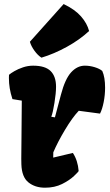

<svg xmlns="http://www.w3.org/2000/svg" viewBox="-20 -895 529 925"><path d="M83.5 -233.9Q85 -395 85 -410.2L40 -417.5Q30.8 -445.3 26.9 -469.7Q22.9 -494.1 22.9 -519Q22.9 -529.3 23.4 -534.7Q31.7 -542 49.3 -552.2Q66.9 -562.5 90.8 -570.6Q114.7 -578.6 139.6 -578.6Q197.8 -578.6 223.9 -552.7Q250 -526.9 250 -477.1Q250 -446.8 242.4 -399.7Q234.9 -352.5 227.1 -332.5L244.6 -329.6L273.9 -439.9Q293.5 -514.6 322.8 -546.6Q352.1 -578.6 388.7 -578.6Q412.6 -578.6 436.3 -571.3Q460 -564 472.7 -553.2Q486.3 -522.9 486.3 -472.7Q486.3 -437.5 479.5 -403.1Q472.7 -368.7 461.9 -347.7L359.4 -361.3Q328.1 -328.1 293 -269.3Q257.8 -210.4 236.8 -161.1L236.3 -135.7L331.1 -158.2Q355 -121.6 358.9 -71.3Q358.9 -68.4 336.9 -47.4Q314.9 -26.4 279.1 -8.5Q243.2 9.3 196.8 9.3Q148.9 9.3 116.9 -16.4Q85 -42 83 -103Q82.5 -110.4 82.5 -130.9Q82.5 -151.9 83.5 -233.9ZM286.6 -875.5Q340.8 -849.6 370.4 -815.9Q399.9 -782.2 409.2 -745.6Q364.3 -703.6 302.2 -669.4Q240.2 -635.3 179.7 -617.2Q162.1 -628.4 146 -650.6Q129.9 -672.9 124 -693.8Z"/></svg>

Font: Kavoon
Style: Regular
Weight: 400
Designer: Viktoriya Grabowska
Foundry: Viktoriya Grabowska
Version: Version 1.004; ttfautohint (v1.4.1)